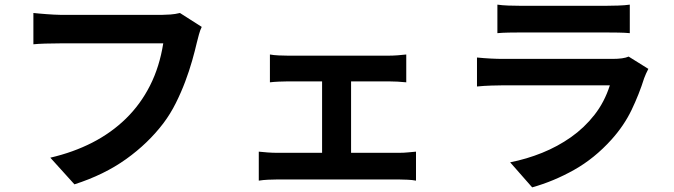

<svg xmlns="http://www.w3.org/2000/svg" viewBox="-20 -753 2908 828"><path d="M850 -637Q843 -623 838 -604.5Q833 -586 829 -570Q821 -535 808.5 -491Q796 -447 778.5 -400.5Q761 -354 738 -308Q715 -262 685 -222Q619 -135 524 -67Q429 1 301 42L197 -73Q296 -96 378 -138Q460 -180 523 -241.5Q586 -303 627 -384Q668 -465 684 -566H238Q206 -566 174.5 -565Q143 -564 124 -562V-697Q135 -696 150 -694.5Q165 -693 180.5 -692Q196 -691 211.5 -690Q227 -689 239 -689H681Q695 -689 715.5 -690.5Q736 -692 756 -697Z M1174 21Q1157 21 1136 22Q1115 23 1096 26V-99Q1114 -97 1135 -95.5Q1156 -94 1174 -94H1369V-402H1220Q1205 -402 1182.5 -401Q1160 -400 1144 -398V-518Q1160 -515 1182 -514Q1204 -513 1220 -513H1658Q1675 -513 1695 -514.5Q1715 -516 1732 -518V-398Q1714 -400 1694 -401Q1674 -402 1658 -402H1494V-94H1702Q1722 -94 1741 -96Q1760 -98 1774 -99V26Q1759 23 1737 22Q1715 21 1702 21Z M2776 -456Q2771 -447 2766 -435.5Q2761 -424 2758 -416Q2736 -346 2703.5 -278.5Q2671 -211 2617 -151Q2544 -70 2456 -20.5Q2368 29 2275 55L2180 -53Q2251 -67 2318 -94Q2385 -121 2442.5 -161.5Q2500 -202 2543.5 -257.5Q2587 -313 2610 -385H2148Q2131 -385 2099 -384Q2067 -383 2037 -380V-505Q2067 -502 2096 -500.5Q2125 -499 2148 -499H2621Q2669 -499 2691 -509ZM2125 -733Q2145 -730 2172.5 -729Q2200 -728 2225 -728H2593Q2615 -728 2645.5 -729Q2676 -730 2696 -733V-610Q2676 -612 2646.5 -612.5Q2617 -613 2591 -613H2225Q2202 -613 2174 -612.5Q2146 -612 2125 -610Z"/></svg>

Font: Kinto Sans
Style: Bold
Weight: 700
Designer: Authors: Ryoko NISHIZUKA  (kana & ideographs); Paul D. Hunt (Latin, Greek & Cyrillic); Wenlong ZHANG  (bopomofo); Sandol
Foundry: Adobe Systems Incorporated, ookami Inc.
Version: Version 0.001